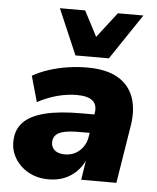

<svg xmlns="http://www.w3.org/2000/svg" viewBox="-54 -812 712 870"><g transform="rotate(5 301.5 -377.5)"><path d="M199 11Q147 11 107 -11.5Q67 -34 45 -71.5Q23 -109 26 -153Q28 -203 60.5 -235.5Q93 -268 157.5 -284Q222 -300 321 -300H396L383 -215H321Q281 -215 255 -210Q229 -205 215.5 -193Q202 -181 201 -160Q200 -136 216.5 -122Q233 -108 263 -108Q289 -108 310 -119Q331 -130 345.5 -150.5Q360 -171 364 -198L382 -307Q388 -344 366 -362.5Q344 -381 294 -381Q253 -381 208 -369.5Q163 -358 116 -333L83 -450Q116 -469 156 -482Q196 -495 240 -502Q284 -509 329 -509Q418 -509 470 -478.5Q522 -448 541.5 -393.5Q561 -339 550 -267L507 0H347L362 -97H365Q349 -60 323.5 -36Q298 -12 267 -0.5Q236 11 199 11ZM272 -559 183 -766H298L358 -651L447 -766H563L424 -559Z"/></g></svg>

Font: Nunito Sans 10pt Black
Style: Italic
Weight: 900
Italic angle: -9°
Designer: Vernon Adams
Foundry: Vernon Adams
Version: Version 3.101;gftools[0.9.27]